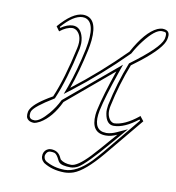

<svg xmlns="http://www.w3.org/2000/svg" viewBox="-73 -508 693 758"><g transform="rotate(10 273.0 -129.0)"><path d="M319.8 -83Q332.5 -142.1 367.7 -244.1L183.1 -88.9Q151.9 -23.4 106.4 3.4Q92.3 11.2 82.5 12.2Q68.8 12.2 60.8 6.3Q52.7 0.5 51.3 -8.1Q49.8 -16.6 51.8 -26.9Q57.1 -51.8 107.9 -85Q119.6 -92.8 139.2 -104Q172.4 -181.6 199.7 -308.1Q210 -355.5 185.1 -376.5Q176.3 -382.8 167.5 -382.8Q144 -381.8 117.7 -360.8L104.5 -378.9Q157.7 -440.9 199.2 -441.9Q258.8 -441.9 250 -347.7Q248 -328.6 243.7 -308.1Q224.6 -219.2 199.7 -148.9Q307.6 -231.9 405.3 -330.1Q451.7 -415.5 498 -437Q508.8 -441.4 517.1 -441.9Q545.4 -441.9 545.9 -419.9Q545.9 -412.6 543.9 -403.8Q536.1 -368.2 456.1 -305.2Q439.5 -292 419.9 -277.8Q387.7 -195.8 368.7 -106Q360.8 -69.8 378.9 -48.8Q386.7 -41.5 394.5 -41Q436.5 -42.5 489.3 -85L491.7 -87.9L506.8 -68.8L379.9 84Q314.5 162.1 271 177.7Q252.4 184.1 233.9 184.1Q185.1 183.6 149.9 161.1Q134.3 147.9 137.7 127.9Q141.6 109.9 159.2 104Q163.6 103 167 103Q194.3 103 206.5 125.5Q209 130.4 211.9 136.2Q228 149.9 255.9 149.9Q280.8 149.9 328.1 100.1Q353.5 72.8 394.5 24.9L415.5 1Q391.6 12.2 370.6 12.2Q310.1 12.2 316.4 -61.5Q317.4 -72.3 319.8 -83ZM329.6 -81.1Q315.4 -9.3 356.9 0.5Q363.8 1.5 370.6 2Q390.1 1.5 411.1 -8.3L452.6 -27.3L402.3 31.7Q314 135.7 284.2 152.3Q270 159.7 255.9 160.2Q218.8 160.2 208.5 148.4Q205.1 144.5 203.1 140.1Q192.9 118.2 183.1 114.7Q176.3 112.8 167 112.8Q153.8 112.8 148.4 127.9Q147.9 129.4 147.5 129.9Q145.5 143.6 155.8 152.8Q189.5 173.3 233.9 173.8Q282.2 173.8 336.4 118.2Q352.5 101.1 372.6 77.6L493.7 -69.3L490.7 -73.2Q437.5 -31.2 394.5 -30.8Q364.7 -30.8 357.9 -73.2Q356.4 -82 356.9 -89.8Q357.4 -99.6 358.9 -107.9Q378.4 -199.7 410.6 -281.7L411.6 -284.2L414.1 -286.1Q522.5 -366.2 533.2 -402.3Q533.7 -404.8 534.2 -406.2Q538.6 -428.2 529.8 -430.7Q527.8 -431.2 526.4 -431.2Q521.5 -431.6 517.1 -432.1Q490.2 -432.1 447.8 -377Q429.2 -353 414.1 -325.2L413.1 -323.7L412.1 -322.8Q312.5 -223.1 205.6 -141.1L178.7 -120.6L190.4 -152.3Q215.3 -222.7 233.9 -310.1Q255.9 -419.4 209 -431.2Q203.6 -432.1 199.2 -432.1Q163.1 -431.2 117.2 -378.4L119.6 -375Q145.5 -392.6 167.5 -393.1Q199.7 -393.1 209.5 -352.1Q211.9 -340.8 211.9 -330.1Q211.4 -317.9 209.5 -306.2Q182.1 -178.7 148.4 -100.1L147 -97.2L144 -95.2Q72.8 -51.8 63.5 -31.2Q62 -27.3 61.5 -24.9Q58.1 -2.9 73.7 1Q78.1 1.5 82.5 2Q103.5 2 137.7 -38.1Q159.2 -63.5 173.8 -93.3L174.8 -95.2L389.2 -274.9L377.4 -240.7Q341.8 -138.2 329.6 -81.1Z"/></g></svg>

Font: Linux Biolinum Outline O
Style: Italic
Weight: 400
Italic angle: -12°
Designer: Philipp H. Poll
Foundry: Philipp H. Poll
Version: Version 0.6.2